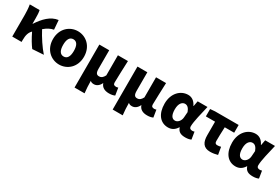

<svg xmlns="http://www.w3.org/2000/svg" viewBox="78 -1682 4343 2983"><g transform="rotate(30 2249.0 -190.5)"><path d="M639 0C564 -83 474 -220 416 -331C476 -382 523 -405 581 -417L568 -583C433 -566 333 -459 249 -331H245V-427C245 -481 243 -532 234 -569H58C69 -508 72 -437 72 -392V0H239V-35C239 -121 255 -176 298 -219L300 -221C350 -117 397 -41 438 13Z M917 14C1062 14 1195 -96 1195 -284C1195 -473 1062 -583 917 -583C772 -583 639 -473 639 -284C639 -96 772 14 917 14ZM917 -130C850 -130 821 -190 821 -284C821 -379 850 -439 917 -439C984 -439 1013 -379 1013 -284C1013 -190 984 -130 917 -130Z M1306 202H1486C1477 124 1474 66 1473 -15C1491 4 1514 8 1539 8C1587 8 1630 -23 1656 -79H1659C1679 -18 1732 14 1813 14C1863 14 1891 5 1916 -6L1895 -137C1883 -132 1869 -130 1859 -130C1826 -130 1806 -141 1806 -178C1806 -269 1815 -438 1819 -569H1639V-208C1613 -158 1586 -138 1549 -138C1504 -138 1483 -161 1483 -239V-569H1306Z M1990 202H2170C2161 124 2158 66 2157 -15C2175 4 2198 8 2223 8C2271 8 2314 -23 2340 -79H2343C2363 -18 2416 14 2497 14C2547 14 2575 5 2600 -6L2579 -137C2567 -132 2553 -130 2543 -130C2510 -130 2490 -141 2490 -178C2490 -269 2499 -438 2503 -569H2323V-208C2297 -158 2270 -138 2233 -138C2188 -138 2167 -161 2167 -239V-569H1990Z M2871 14C2937 14 2988 -16 3026 -78H3031C3053 -10 3101 14 3182 14C3229 14 3263 5 3284 -6L3263 -137C3250 -132 3237 -130 3226 -130C3194 -130 3171 -142 3171 -181C3171 -265 3216 -439 3246 -569H3070L3052 -474H3048C3011 -551 2957 -583 2894 -583C2762 -583 2642 -471 2642 -282C2642 -98 2732 14 2871 14ZM2914 -132C2859 -132 2824 -177 2824 -285C2824 -394 2873 -438 2921 -438C2967 -438 2996 -404 3018 -345L3011 -248C3007 -183 2961 -132 2914 -132Z M3626 14C3678 14 3722 5 3761 -6L3738 -139C3712 -132 3694 -130 3673 -130C3647 -130 3629 -141 3629 -180C3629 -242 3631 -335 3636 -430H3805V-569H3382L3297 -562V-430H3462V-187C3462 -67 3503 14 3626 14Z M4082 14C4148 14 4199 -16 4237 -78H4242C4264 -10 4312 14 4393 14C4440 14 4474 5 4495 -6L4474 -137C4461 -132 4448 -130 4437 -130C4405 -130 4382 -142 4382 -181C4382 -265 4427 -439 4457 -569H4281L4263 -474H4259C4222 -551 4168 -583 4105 -583C3973 -583 3853 -471 3853 -282C3853 -98 3943 14 4082 14ZM4125 -132C4070 -132 4035 -177 4035 -285C4035 -394 4084 -438 4132 -438C4178 -438 4207 -404 4229 -345L4222 -248C4218 -183 4172 -132 4125 -132Z"/></g></svg>

Font: Noto Sans T Chinese Black
Style: Bold
Weight: 900
Designer: Ryoko NISHIZUKA (kana & ideographs); Paul D. Hunt (Latin, Greek & Cyrillic); Wenlong ZHANG (bopomofo); Sandoll Communica
Foundry: Adobe Systems Incorporated
Version: Version 1.000;PS 1;hotconv 1.0.78;makeotf.lib2.5.61930